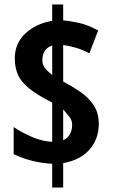

<svg xmlns="http://www.w3.org/2000/svg" viewBox="-20 -779 506 857"><path d="M213 -48Q120 -53 41 -91V-212Q74 -189 121 -168.5Q168 -148 213 -146V-321Q144 -356 108 -386Q72 -416 59 -448Q46 -480 46 -518Q46 -586 93.5 -630Q141 -674 213 -686V-759H262V-688Q297 -685 335.5 -676Q374 -667 418 -643L379 -541Q347 -558 316.5 -566.5Q286 -575 262 -578V-415Q302 -394 338.5 -369Q375 -344 398 -309.5Q421 -275 421 -226Q421 -159 379.5 -111.5Q338 -64 262 -51V58H213ZM213 -576Q169 -561 169 -510Q169 -491 180 -476.5Q191 -462 213 -444ZM262 -153Q302 -171 302 -223Q302 -242 289 -258.5Q276 -275 262 -291Z"/></svg>

Font: Noto Sans Gujarati UI ExtraCondensed
Style: Bold
Weight: 700
Width: 2
Designer: Jelle Bosma - Monotype Design Team, Universal Thirst
Foundry: Monotype Imaging Inc.
Version: Version 2.106; ttfautohint (v1.8.4.7-5d5b)